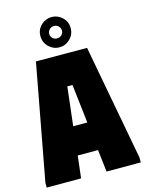

<svg xmlns="http://www.w3.org/2000/svg" viewBox="-134 -998 816 1078"><g transform="rotate(-15 274.0 -459.0)"><path d="M0 0V-28L125 -700L422 -699L547 -28V0H348L333 -129H215L200 0ZM233 -294H315L289 -519H259ZM274 -742Q239 -742 212.5 -767.5Q186 -793 186 -831Q186 -868 212.5 -893Q239 -918 274 -918Q309 -918 335.5 -893Q362 -868 362 -831Q362 -793 335.5 -767.5Q309 -742 274 -742ZM237 -830Q237 -815 247.5 -804.5Q258 -794 274 -794Q290 -794 300.5 -804.5Q311 -815 311 -830Q311 -844 300.5 -855Q290 -866 274 -866Q258 -866 247.5 -855Q237 -844 237 -830Z"/></g></svg>

Font: Phudu Light Black
Style: Regular
Weight: 900
Version: Version 1.005;gftools[0.9.23]